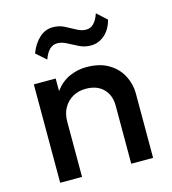

<svg xmlns="http://www.w3.org/2000/svg" viewBox="-111 -841 838 933"><g transform="rotate(-15 308.0 -375.0)"><path d="M76.5 0V-495H186.5V-432Q217.5 -473.5 258.5 -491.8Q299.5 -510 343.5 -510Q411.5 -510 456 -483Q500.5 -456 522.2 -413.5Q544 -371 544 -326V0H434V-292Q434 -345 402.2 -377Q370.5 -409 314 -409Q277 -409 248.2 -392.5Q219.5 -376 203 -346.8Q186.5 -317.5 186.5 -278.5V0ZM171 -594.5 121 -638.5Q139 -685 168.8 -712.2Q198.5 -739.5 237.5 -739.5Q268 -739.5 294.2 -726.2Q320.5 -713 344.5 -699.5Q368.5 -686 392 -686Q414 -686 430.2 -702.5Q446.5 -719 457 -750.5L506.5 -705.5Q493.5 -657.5 463 -631.5Q432.5 -605.5 394 -605.5Q363.5 -605.5 336.5 -618.8Q309.5 -632 285 -645.2Q260.5 -658.5 237.5 -658.5Q215 -658.5 198.5 -642.2Q182 -626 171 -594.5Z"/></g></svg>

Font: Geologica Cursive
Style: Regular
Weight: 400
Designer: Sindre Bremnes, Frode Helland
Foundry: Monokrom Skriftforlag AS
Version: Version 1.010;gftools[0.9.28]